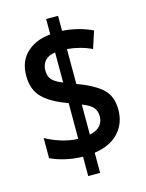

<svg xmlns="http://www.w3.org/2000/svg" viewBox="-122 -834 734 966"><g transform="rotate(-15 245.0 -351.0)"><path d="M215 -43Q167 -44 124 -54Q81 -64 48 -80V-185Q81 -166 126 -151.5Q171 -137 215 -136V-322Q128 -353 86 -395Q44 -437 44 -509Q44 -585 91 -629Q138 -673 215 -680V-760H277V-682Q320 -679 359 -669Q398 -659 433 -642L404 -553Q375 -567 343 -575.5Q311 -584 277 -587V-405Q363 -374 405.5 -335.5Q448 -297 448 -225Q448 -155 404 -107Q360 -59 277 -47V58H215ZM215 -586Q179 -581 161.5 -561Q144 -541 144 -511Q144 -480 159.5 -462.5Q175 -445 215 -429ZM277 -141Q314 -149 331.5 -169Q349 -189 349 -218Q349 -247 332.5 -265Q316 -283 277 -298Z"/></g></svg>

Font: Noto Sans Myanmar UI Condensed SemiBold
Style: Regular
Weight: 600
Width: 3
Designer: Monotype Design Team
Foundry: Monotype Imaging Inc.
Version: Version 2.103; ttfautohint (v1.8.4.7-5d5b)